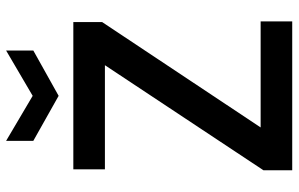

<svg xmlns="http://www.w3.org/2000/svg" viewBox="-190 -764 955 614"><g transform="rotate(-90 287.0 -457.5)"><path d="M49 0V-92L385 -599H52V-700H523V-608L186 -101H525V0ZM287 -747 143 -828V-915L287 -830L432 -915V-828Z"/></g></svg>

Font: DM Sans 12pt SemiBold
Style: Regular
Weight: 600
Version: Version 4.004;gftools[0.9.30]